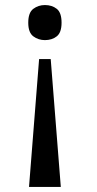

<svg xmlns="http://www.w3.org/2000/svg" viewBox="-20 -561 386 761"><path d="M181 -327 221 180H95L135 -327ZM158 -541Q186 -541 205 -526Q224 -511 224 -471Q224 -432 205 -417Q186 -402 158 -402Q132 -402 112 -417Q92 -432 92 -471Q92 -511 112 -526Q132 -541 158 -541Z"/></svg>

Font: Noto Serif Gujarati Medium
Style: Regular
Weight: 500
Version: Version 2.102